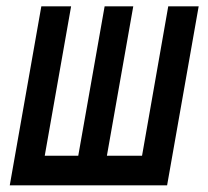

<svg xmlns="http://www.w3.org/2000/svg" viewBox="-20 -570 640 590"><path d="M493.5 -0.5H10L107 -550.5H198.5L117.5 -91.5H220.5L301.5 -550.5H389.5L308.5 -91.5H416.5L497 -550.5H590.5Z"/></svg>

Font: JuliaMono Medium
Style: Italic
Weight: 500
Italic angle: -9°
Monospace: yes
Designer: cormullion
Foundry: corm
Version: Version 0.054; ttfautohint (v1.8.4)